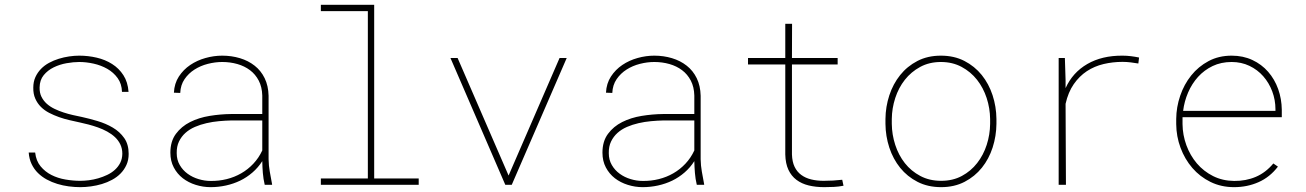

<svg xmlns="http://www.w3.org/2000/svg" viewBox="-20 -770 5441 800"><path d="M489.7 -129.4Q489.7 -150.9 481.4 -168.2Q473.1 -185.5 459 -198.7Q444.8 -211.9 426.5 -221.9Q408.2 -231.9 388.2 -239Q368.2 -246.1 348.6 -251.2Q329.1 -256.3 312.5 -259.8Q292.5 -264.2 270 -269.3Q247.6 -274.4 226.1 -282Q204.6 -289.6 184.8 -299.8Q165 -310.1 150.4 -324.7Q135.7 -339.4 127 -359.1Q118.2 -378.9 118.7 -404.8Q118.7 -429.2 127.4 -448.5Q136.2 -467.8 150.6 -482.7Q165 -497.6 184.3 -508.1Q203.6 -518.6 224.9 -525.1Q246.1 -531.7 268.1 -534.9Q290 -538.1 310.1 -538.1Q347.2 -538.1 382.8 -529.8Q418.5 -521.5 447 -503.4Q475.6 -485.4 494.1 -456.8Q512.7 -428.2 515.6 -387.2H488.3Q487.3 -420.9 470.2 -444.6Q453.1 -468.3 427 -483.2Q400.9 -498 369.9 -504.9Q338.9 -511.7 310.1 -511.7Q285.6 -511.7 257.1 -506.6Q228.5 -501.5 203.6 -489.3Q178.7 -477.1 162.1 -456.8Q145.5 -436.5 145 -405.8Q144.5 -383.3 152.8 -366.7Q161.1 -350.1 175 -337.6Q189 -325.2 207.3 -316.4Q225.6 -307.6 245.1 -301.3Q264.6 -294.9 284.4 -290.5Q304.2 -286.1 320.8 -282.7Q352.1 -275.9 386.5 -265.6Q420.9 -255.4 450 -238.3Q479 -221.2 497.6 -194.8Q516.1 -168.5 516.1 -128.9Q516.1 -103 506.8 -82.8Q497.6 -62.5 482.4 -47.1Q467.3 -31.7 447 -20.8Q426.8 -9.8 404.5 -3.2Q382.3 3.4 359.1 6.6Q335.9 9.8 314.5 9.8Q291 9.8 266.6 6.6Q242.2 3.4 219 -3.7Q195.8 -10.7 175 -22Q154.3 -33.2 138.2 -49.1Q122.1 -64.9 111.8 -86.2Q101.6 -107.4 99.6 -134.3H126.5Q130.4 -99.6 149.2 -76.9Q168 -54.2 194.6 -40.8Q221.2 -27.3 252.9 -22Q284.7 -16.6 314.5 -16.6Q331.1 -16.6 350.6 -19Q370.1 -21.5 389.4 -27.1Q408.7 -32.7 426.8 -41.3Q444.8 -49.8 458.7 -62.5Q472.7 -75.2 481 -91.6Q489.3 -107.9 489.7 -129.4Z M1083 0Q1077.1 -24.9 1075.2 -49.3Q1073.2 -73.7 1072.8 -98.6Q1055.7 -71.8 1032 -51.3Q1008.3 -30.8 980.5 -17.3Q952.6 -3.9 921.4 2.9Q890.1 9.8 857.4 9.8Q825.7 9.8 795.4 0.2Q765.1 -9.3 741.7 -27.3Q718.3 -45.4 704.1 -72.3Q689.9 -99.1 689.9 -133.8Q689.9 -181.2 712.9 -212.2Q735.8 -243.2 772.2 -261.5Q808.6 -279.8 853.5 -287.1Q898.4 -294.4 942.4 -294.9H1072.8V-372.1Q1071.8 -407.7 1058.1 -434.1Q1044.4 -460.4 1021.7 -477.5Q999 -494.6 969 -503.2Q939 -511.7 905.8 -511.7Q876.5 -511.7 845.9 -503.9Q815.4 -496.1 790.5 -480.2Q765.6 -464.4 749 -440.2Q732.4 -416 731 -382.8L704.6 -383.8Q706.5 -422.4 725.3 -451.2Q744.1 -480 772.7 -499.3Q801.3 -518.6 836.2 -528.3Q871.1 -538.1 905.8 -538.1Q944.8 -538.1 979.7 -527.6Q1014.6 -517.1 1041 -496.3Q1067.4 -475.6 1082.8 -444.1Q1098.1 -412.6 1099.1 -371.1V-106.4Q1099.6 -79.6 1104 -55.2Q1108.4 -30.8 1113.3 -4.4L1113.8 0ZM857.4 -16.1Q892.1 -15.6 924.6 -23.7Q957 -31.7 985.1 -47.9Q1013.2 -64 1035.6 -87.9Q1058.1 -111.8 1072.8 -143.1V-268.1H943.8Q918.9 -267.6 892.3 -265.1Q865.7 -262.7 840.3 -256.8Q814.9 -251 792.2 -241.2Q769.5 -231.4 752.7 -216.3Q735.8 -201.2 725.8 -180.4Q715.8 -159.7 716.3 -131.8Q716.3 -104 729 -82.3Q741.7 -60.5 762 -45.9Q782.2 -31.2 807.4 -23.7Q832.5 -16.1 857.4 -16.1Z M1316.9 -750H1539.1V-26.4H1724.6V0H1316.9V-26.4H1512.7V-723.6H1316.9Z M2099.1 -38.6 2311.5 -528.3H2341.3L2112.3 0H2085.4L1856.9 -528.3H1886.7Z M2883.3 0Q2877.4 -24.9 2875.5 -49.3Q2873.5 -73.7 2873 -98.6Q2856 -71.8 2832.3 -51.3Q2808.6 -30.8 2780.8 -17.3Q2752.9 -3.9 2721.7 2.9Q2690.4 9.8 2657.7 9.8Q2626 9.8 2595.7 0.2Q2565.4 -9.3 2542 -27.3Q2518.6 -45.4 2504.4 -72.3Q2490.2 -99.1 2490.2 -133.8Q2490.2 -181.2 2513.2 -212.2Q2536.1 -243.2 2572.5 -261.5Q2608.9 -279.8 2653.8 -287.1Q2698.7 -294.4 2742.7 -294.9H2873V-372.1Q2872.1 -407.7 2858.4 -434.1Q2844.7 -460.4 2822 -477.5Q2799.3 -494.6 2769.3 -503.2Q2739.3 -511.7 2706.1 -511.7Q2676.8 -511.7 2646.2 -503.9Q2615.7 -496.1 2590.8 -480.2Q2565.9 -464.4 2549.3 -440.2Q2532.7 -416 2531.2 -382.8L2504.9 -383.8Q2506.8 -422.4 2525.6 -451.2Q2544.4 -480 2573 -499.3Q2601.6 -518.6 2636.5 -528.3Q2671.4 -538.1 2706.1 -538.1Q2745.1 -538.1 2780 -527.6Q2814.9 -517.1 2841.3 -496.3Q2867.7 -475.6 2883.1 -444.1Q2898.4 -412.6 2899.4 -371.1V-106.4Q2899.9 -79.6 2904.3 -55.2Q2908.7 -30.8 2913.6 -4.4L2914.1 0ZM2657.7 -16.1Q2692.4 -15.6 2724.9 -23.7Q2757.3 -31.7 2785.4 -47.9Q2813.5 -64 2835.9 -87.9Q2858.4 -111.8 2873 -143.1V-268.1H2744.1Q2719.2 -267.6 2692.6 -265.1Q2666 -262.7 2640.6 -256.8Q2615.2 -251 2592.5 -241.2Q2569.8 -231.4 2553 -216.3Q2536.1 -201.2 2526.1 -180.4Q2516.1 -159.7 2516.6 -131.8Q2516.6 -104 2529.3 -82.3Q2542 -60.5 2562.3 -45.9Q2582.5 -31.2 2607.7 -23.7Q2632.8 -16.1 2657.7 -16.1Z M3280.3 -670.9 3279.8 -528.3H3470.2V-501.5H3279.8V-126.5Q3280.8 -95.7 3290.8 -75Q3300.8 -54.2 3318.4 -41.3Q3335.9 -28.3 3359.6 -22.5Q3383.3 -16.6 3411.6 -16.6Q3451.2 -16.6 3489.3 -21L3494.6 3.9Q3474.6 7.8 3454.6 8.8Q3434.6 9.8 3414.1 9.8Q3378.9 9.8 3349.6 2.7Q3320.3 -4.4 3298.8 -20.5Q3277.3 -36.6 3265.1 -62.5Q3252.9 -88.4 3252 -126.5V-501.5H3096.7V-528.3H3252V-670.9Z M3669.4 -274.4Q3669.9 -325.2 3685.5 -372.8Q3701.2 -420.4 3730.5 -457Q3759.8 -493.7 3802.5 -515.9Q3845.2 -538.1 3900.4 -538.1Q3955.6 -538.1 3998.3 -516.1Q4041 -494.1 4070.6 -457.5Q4100.1 -420.9 4115.7 -373.3Q4131.3 -325.7 4131.8 -274.4V-253.9Q4131.3 -203.1 4116 -155.5Q4100.6 -107.9 4071.3 -71.3Q4042 -34.7 3999.3 -12.5Q3956.5 9.8 3901.4 9.8Q3846.2 9.8 3803.2 -12.2Q3760.3 -34.2 3730.7 -70.8Q3701.2 -107.4 3685.5 -155Q3669.9 -202.6 3669.4 -253.9ZM3695.8 -253.9Q3696.3 -209 3710.2 -166.3Q3724.1 -123.5 3750.2 -90.3Q3776.4 -57.1 3814.5 -36.9Q3852.5 -16.6 3901.4 -16.6Q3950.2 -16.6 3987.8 -36.9Q4025.4 -57.1 4051.5 -90.6Q4077.6 -124 4091.3 -166.5Q4105 -209 4105.5 -253.9V-274.4Q4105 -318.8 4091.1 -361.6Q4077.1 -404.3 4051 -437.5Q4024.9 -470.7 3986.8 -491.2Q3948.7 -511.7 3900.4 -511.7Q3852.1 -511.7 3814.2 -491.2Q3776.4 -470.7 3750.2 -437.5Q3724.1 -404.3 3710.2 -361.6Q3696.3 -318.8 3695.8 -274.4Z M4657.2 -538.1Q4674.8 -538.1 4692.4 -535.9Q4710 -533.7 4726.1 -530.3L4723.1 -505.4Q4709 -507.8 4691.7 -510Q4674.3 -512.2 4657.2 -512.2Q4616.7 -512.2 4578.4 -503.2Q4540 -494.1 4508.5 -473.4Q4477.1 -452.6 4453.9 -419.2Q4430.7 -385.7 4419.9 -337.4L4421.4 0H4391.1V-528.3H4417L4419.9 -436.5V-402.8Q4449.2 -467.8 4510.3 -503.2Q4571.3 -538.6 4657.2 -538.1Z M5122.1 9.8Q5067.9 9.8 5023.7 -12Q4979.5 -33.7 4948 -70.3Q4916.5 -106.9 4898.9 -154.3Q4881.3 -201.7 4880.9 -252.9V-274.4Q4881.3 -323.7 4897.5 -371.1Q4913.6 -418.5 4943.4 -455.6Q4973.1 -492.7 5015.6 -515.4Q5058.1 -538.1 5111.8 -538.1Q5159.7 -538.1 5198.2 -520Q5236.8 -502 5263.9 -470.9Q5291 -439.9 5305.7 -398.9Q5320.3 -357.9 5320.8 -312.5V-281.7H4907.2V-274.4V-252.9Q4907.7 -207.5 4923.3 -164.8Q4939 -122.1 4967 -89.1Q4995.1 -56.2 5034.4 -36.4Q5073.7 -16.6 5122.1 -16.1Q5171.4 -15.6 5212.6 -33.2Q5253.9 -50.8 5285.6 -88.9L5304.7 -75.7Q5271 -31.7 5223.9 -11Q5176.8 9.8 5122.1 9.8ZM5111.8 -511.7Q5067.9 -511.7 5032.7 -494.9Q4997.6 -478 4971.9 -449.7Q4946.3 -421.4 4930.4 -384.5Q4914.6 -347.7 4909.7 -308.1H5294.4V-314.5Q5294.4 -353.5 5281 -389.2Q5267.6 -424.8 5243.7 -452.1Q5219.7 -479.5 5186 -495.6Q5152.3 -511.7 5111.8 -511.7Z"/></svg>

Font: TypoPRO Roboto Mono
Style: Regular
Weight: 250
Designer: Google
Version: Version 2.000986; 2015; ttfautohint (v1.3)